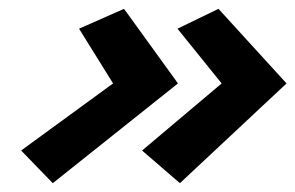

<svg xmlns="http://www.w3.org/2000/svg" viewBox="-20 -445 669 435"><path d="M261 -425 159.1 -380 236.2 -256 27.9 -104 99.6 -30 383.2 -256ZM301.9 -104 387.6 -30 629.2 -256 475 -425 382.1 -380 482.2 -256Z"/></svg>

Font: Hussar Milosc
Style: Obl
Weight: 700
Foundry: Cannot Into Space Fonts
Version: Version 1.02